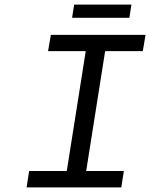

<svg xmlns="http://www.w3.org/2000/svg" viewBox="-20 -811 650 831"><path d="M292 -733.9 300.8 -791H548.8L540 -733.9ZM95.2 0 106 -70.8H269L351.1 -589.8H188L200.2 -660.2H609.9L598.1 -589.8H435.1L353 -70.8H516.1L504.9 0Z"/></svg>

Font: Office Code Pro Italic
Style: Regular
Weight: 400
Italic angle: -9°
Designer: Nathan Rutzky & Paul D. Hunt
Foundry: Adobe Systems Incorporated
Version: Version 1.004;PS 001.004;hotconv 1.0.70;makeotf.lib2.5.58329